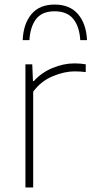

<svg xmlns="http://www.w3.org/2000/svg" viewBox="-20 -822 404 842"><path d="M91.5 0V-540H121.5L124.5 -466.5H128.5Q161 -503 209.5 -523.5Q258 -544 306.5 -544Q333.5 -544 356 -540V-506Q344 -507.5 332.2 -508.2Q320.5 -509 306.5 -509Q263 -509 211.5 -487.8Q160 -466.5 125.5 -420V0ZM79.5 -646Q82.5 -717.5 117.8 -759.8Q153 -802 219.5 -802Q286.5 -802 322.5 -759.5Q358.5 -717 361.5 -646H332Q328.5 -705 301.5 -738.8Q274.5 -772.5 219.5 -772.5Q164.5 -772.5 138.5 -738.8Q112.5 -705 109 -646Z"/></svg>

Font: Encode Sans Semi Expanded Thin
Style: Regular
Weight: 100
Width: 6
Designer: Multiple Designers
Foundry: Impallari Type
Version: Version 3.000; ttfautohint (v1.8.3) -l 8 -r 50 -G 200 -x 14 